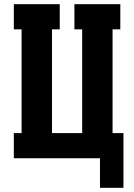

<svg xmlns="http://www.w3.org/2000/svg" viewBox="-20 -755 640 916"><path d="M457 141V0H46V-120H83V-615H46V-735H265V-615H228V-120H372V-615H335V-735H554V-615H517V-120H569V141Z"/></svg>

Font: Iosevka Curly Slab HvEx
Style: Regular
Weight: 900
Width: 7
Monospace: yes
Designer: Belleve Invis
Foundry: Belleve Invis
Version: Version 11.1.0; ttfautohint (v1.8.3)